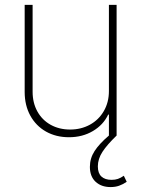

<svg xmlns="http://www.w3.org/2000/svg" viewBox="-20 -550 574 779"><path d="M421.9 -530.3H453.1V0Q414.6 37.1 395.8 65.9Q377 94.7 377 125Q377 152.8 391.6 166.3Q406.2 179.7 432.6 179.7Q447.3 179.7 458.5 175.8Q469.7 171.9 482.4 163.1L494.1 187.5Q478.5 198.2 463.1 203.6Q447.8 209 428.7 209Q391.1 209 367.9 187.5Q344.7 166 344.7 127Q344.7 92.3 363.8 62.7Q382.8 33.2 421.9 0V-85H418.9Q399.4 -43.5 356.9 -18.3Q314.5 6.8 259.8 6.8Q207.5 6.8 166.7 -16.1Q126 -39.1 103 -80.8Q80.1 -122.6 80.1 -176.8V-530.3H112.3V-177.7Q112.3 -132.8 131.6 -97.9Q150.9 -63 185.5 -43.7Q220.2 -24.4 264.6 -24.4Q308.6 -24.4 344.5 -43.9Q380.4 -63.5 401.1 -99.1Q421.9 -134.8 421.9 -180.7Z"/></svg>

Font: Pretendard GOV Thin
Style: Regular
Weight: 100
Designer: Base glyphs from Inter by Rasmus Andersson; Hangeul glyphs from Noto Sans CJK(Source Han Sans) by Jang Soo-young and Kan
Foundry: Kil Hyung-jin
Version: Version 1.309